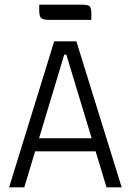

<svg xmlns="http://www.w3.org/2000/svg" viewBox="-20 -802 560 822"><path d="M19 0 212 -625H307L501 0H436L264 -568H255L84 0ZM102 -154V-210H420V-154ZM190 -717Q161 -717 154.5 -726.5Q148 -736 148 -757V-782H330Q359 -782 365 -773.5Q371 -765 371 -744V-717Z"/></svg>

Font: Changa ExtraLight
Style: Regular
Weight: 250
Designer: Eduardo Rodriguez Tunni
Foundry: Eduardo Rodriguez Tunni
Version: Version 3.002; ttfautohint (v1.8.2)